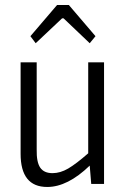

<svg xmlns="http://www.w3.org/2000/svg" viewBox="-20 -732 498 764"><path d="M122 -560 101 -588 207 -712H254L360 -588L337 -560L233 -659H227ZM394 -484V0H343L337 -73Q249 12 168 12Q62 12 62 -120V-484H126V-137Q125 -87 140 -65Q155 -43 189 -43Q220 -43 251.5 -61.5Q283 -80 331 -122V-484Z"/></svg>

Font: exo2condensed_l
Style: Regular
Weight: 300
Width: 3
Designer: Natanael Gama
Version: Version 1.001;PS 001.001;hotconv 1.0.70;makeotf.lib2.5.58329